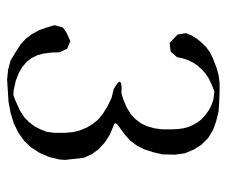

<svg xmlns="http://www.w3.org/2000/svg" viewBox="-69 -445 638 540"><g transform="rotate(90 250.0 -175.0)"><path d="M73.2 -43.9 95.7 -53.7 117.2 -44.9 127 -23.4 127.9 1 130.9 22.5 135.7 40 143.6 55.7 153.3 68.4 168 81.1 184.6 90.8 207 99.6 233.4 105.5 247.1 106.4 260.7 101.6 291 87.9 310.5 75.2 324.2 61.5 335.9 45.9 343.8 30.3 350.6 12.7 353.5 -7.8V-39.1L351.6 -61.5L346.7 -81.1L338.9 -99.6L329.1 -116.2L316.4 -131.8L299.8 -145.5L279.3 -158.2L254.9 -169.9L230.5 -175.8L219.7 -182.6Q195.3 -197.3 230.5 -198.2L241.2 -197.3L257.8 -202.1L281.2 -211.9L300.8 -223.6L315.4 -237.3L327.1 -252.9L335 -269.5L340.8 -290L343.8 -312.5V-339.8L342.8 -357.4L340.8 -372.1L336.9 -386.7L331.1 -399.4L324.2 -411.1L315.4 -422.9L303.7 -433.6L290 -443.4L274.4 -451.2L260.7 -456.1L237.3 -459L217.8 -451.2L201.2 -443.4L186.5 -433.6L174.8 -422.9L164.1 -411.1L156.2 -399.4L149.4 -385.7L144.5 -371.1L140.6 -353.5L125 -335.9L100.6 -333L77.1 -355.5L73.2 -378.9L80.1 -395.5L89.8 -411.1L100.6 -423.8L113.3 -436.5L127 -446.3L142.6 -454.1L169.9 -464.8L191.4 -470.7L212.9 -473.6H236.3L263.7 -472.7L293.9 -470.7L321.3 -463.9L345.7 -455.1L368.2 -441.4L386.7 -422.9L400.4 -401.4L411.1 -376L415 -348.6L414.1 -312.5L408.2 -287.1L400.4 -262.7L389.6 -241.2L376 -222.7L358.4 -207L332 -187.5Q320.3 -178.7 335 -174.8L358.4 -165L379.9 -151.4L398.4 -134.8L413.1 -115.2L423.8 -91.8L429.7 -39.1L428.7 -24.4L421.9 4.9L410.2 32.2L394.5 56.6L376 76.2L352.5 92.8L326.2 105.5L296.9 114.3L265.6 120.1L233.4 122.1L203.1 124L175.8 121.1L150.4 114.3L121.1 96.7L103.5 85L88.9 71.3L76.2 54.7L65.4 35.2L57.6 13.7L50.8 -9.8L57.6 -33.2Z"/></g></svg>

Font: B2 Hana
Style: Regular
Weight: 500
Version: 2020-08-05; (max)